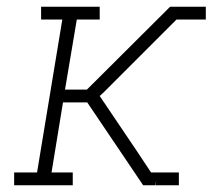

<svg xmlns="http://www.w3.org/2000/svg" viewBox="-20 -550 640 570"><path d="M22 0V-38H90L165 -492H102V-530H276V-492H208L173 -284H238L485 -530H529L527 -515L523 -511L511 -499L290 -278L276 -265L388 -99L441 -19L428 -38H511V0H442L444 -15L441 0H405L239 -246H167L133 -38H196V0ZM503 -492 511 -499 523 -511 527 -515 529 -530H591V-492Z"/></svg>

Font: Iosevka Slab XLtExObl
Style: Regular
Weight: 200
Width: 7
Italic angle: -9°
Monospace: yes
Designer: Belleve Invis
Foundry: Belleve Invis
Version: Version 11.1.1; ttfautohint (v1.8.3)